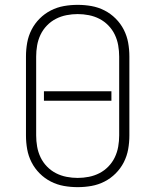

<svg xmlns="http://www.w3.org/2000/svg" viewBox="-20 -763 640 791"><path d="M300 8Q271 8 243 3Q215 -2 189.5 -15Q164 -28 143.5 -48.5Q123 -69 110 -94.5Q97 -120 92 -148Q87 -176 87 -205V-530Q87 -559 92 -587Q97 -615 110 -640.5Q123 -666 143.5 -686.5Q164 -707 189.5 -720Q215 -733 243 -738Q271 -743 300 -743Q329 -743 357 -738Q385 -733 410.5 -720Q436 -707 456.5 -686.5Q477 -666 490 -640.5Q503 -615 508 -587Q513 -559 513 -530V-205Q513 -176 508 -148Q503 -120 490 -94.5Q477 -69 456.5 -48.5Q436 -28 410.5 -15Q385 -2 357 3Q329 8 300 8ZM300 -30Q323 -30 346 -34.5Q369 -39 389.5 -49.5Q410 -60 426.5 -77Q443 -94 453 -115Q463 -136 467 -159Q471 -182 471 -205V-530Q471 -553 467 -576Q463 -599 453 -620Q443 -641 426.5 -658Q410 -675 389.5 -685.5Q369 -696 346 -700.5Q323 -705 300 -705Q277 -705 254 -700.5Q231 -696 210.5 -685.5Q190 -675 173.5 -658Q157 -641 147 -620Q137 -599 133 -576Q129 -553 129 -530V-205Q129 -182 133 -159Q137 -136 147 -115Q157 -94 173.5 -77Q190 -60 210.5 -49.5Q231 -39 254 -34.5Q277 -30 300 -30ZM161 -348V-387H439V-348Z"/></svg>

Font: Iosevka Extralight Extended
Style: Regular
Weight: 200
Width: 7
Monospace: yes
Designer: Belleve Invis
Foundry: Belleve Invis
Version: Version 32.5.0; ttfautohint (v1.8.4)